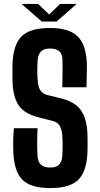

<svg xmlns="http://www.w3.org/2000/svg" viewBox="-20 -952 511 981"><path d="M237 9Q137 9 94.5 -33.5Q52 -76 48 -174Q47 -204 47.5 -236Q48 -268 51 -297H172Q170 -259 170 -221Q170 -183 172 -151Q177 -96 236 -96Q267 -96 281 -110Q295 -124 298 -151Q300 -181 300 -207Q300 -233 298 -264Q296 -289 285.5 -308.5Q275 -328 249 -334L175 -353Q102 -372 74 -416Q46 -460 44 -534Q43 -558 43.5 -581Q44 -604 44 -627Q48 -725 91 -767Q134 -809 236 -809Q333 -809 376.5 -766.5Q420 -724 424 -626Q424 -603 423.5 -569.5Q423 -536 422 -506H298Q299 -542 299.5 -578Q300 -614 299 -650Q297 -704 236 -704Q205 -704 190.5 -690Q176 -676 173 -650Q168 -593 173 -534Q175 -508 186.5 -490Q198 -472 224 -466L290 -450Q367 -431 396 -385Q425 -339 427 -264Q428 -240 427.5 -218.5Q427 -197 427 -174Q423 -76 380 -33.5Q337 9 237 9ZM90 -932H175L231 -878L287 -932H372L269 -842H193Z"/></svg>

Font: Big Shoulders Display ExtraBold
Style: Regular
Weight: 800
Designer: Patric King
Foundry: XO Type Co
Version: Version 1.000; ttfautohint (v1.8.2)